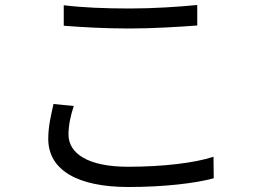

<svg xmlns="http://www.w3.org/2000/svg" viewBox="-20 -723 1040 768"><path d="M235 -702V-620C314 -614 399 -609 499 -609C592 -609 701 -616 769 -621V-703C697 -696 595 -689 499 -689C399 -689 307 -693 235 -702ZM275 -299 194 -307C185 -266 173 -219 173 -168C173 -42 291 25 494 25C636 25 763 10 835 -10L834 -96C759 -71 630 -56 492 -56C332 -56 254 -109 254 -185C254 -222 262 -259 275 -299Z"/></svg>

Font: Noto Sans Mono CJK HK
Style: Regular
Weight: 400
Designer: Ryoko NISHIZUKA 西塚涼子 (kana, bopomofo & ideographs); Paul D. Hunt (Latin, Greek & Cyrillic); Sandoll Communications 산돌커뮤니
Foundry: Adobe
Version: Version 2.004;hotconv 1.0.118;makeotfexe 2.5.65603